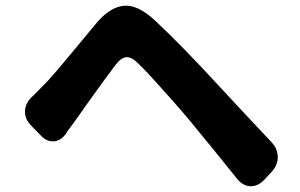

<svg xmlns="http://www.w3.org/2000/svg" viewBox="-20 -690 1040 665"><path d="M87 -256Q65 -279 66.5 -306Q68 -333 91 -355Q94 -357 103.5 -367Q113 -377 123 -387Q146 -409 177 -445.5Q208 -482 243.5 -525Q279 -568 314 -610Q360 -665 408.5 -670Q457 -675 518 -618Q570 -569 623 -514.5Q676 -460 721 -411Q771 -357 820 -304.5Q869 -252 920 -198Q942 -175 942 -146Q942 -117 920 -94L895 -67Q873 -44 847 -45Q821 -46 801 -71Q759 -123 721 -170Q683 -217 640 -269Q611 -304 575.5 -344Q540 -384 508.5 -418.5Q477 -453 459 -470Q436 -493 418 -492Q400 -491 380 -465Q362 -441 335.5 -405Q309 -369 283 -332Q257 -295 237 -267Q230 -257 221 -245.5Q212 -234 210 -229Q192 -203 167.5 -200.5Q143 -198 121 -221Z"/></svg>

Font: Chiron GoRound TC EB
Style: Regular
Weight: 700
Designer: Ryoko NISHIZUKA 西塚涼子 (kana, bopomofo & ideographs); Paul D. Hunt (Latin, Greek & Cyrillic); Sandoll Communications 산돌커뮤니
Foundry: Adobe
Version: Version 1.000;hotconv 1.1.1;makeotfexe 2.6.0